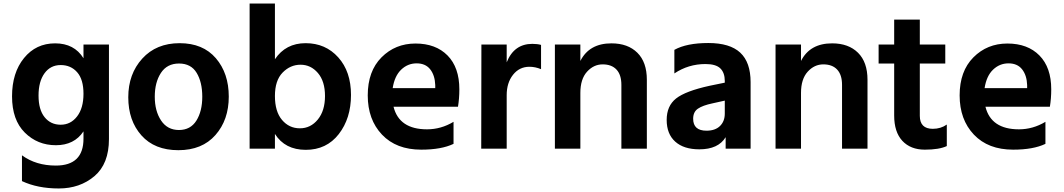

<svg xmlns="http://www.w3.org/2000/svg" viewBox="-20 -819 6077 1097"><path d="M457 -486.3V-564.5H602.5V-24.4Q602.5 117.2 519.5 187.5Q436.5 257.8 315.9 257.8Q195.3 257.8 105.5 215.8V68.4Q185.5 127 298.8 127Q457 127 457 -26.4V-68.4Q404.3 10.7 299.3 10.7Q194.3 10.7 121.6 -61.5Q48.8 -133.8 48.8 -268.6Q48.8 -403.3 117.2 -487.3Q185.5 -571.3 294.9 -571.3Q404.3 -571.3 457 -486.3ZM234.4 -400.4Q200.2 -353.5 200.2 -272.9Q200.2 -192.4 234.9 -149.4Q269.5 -106.4 326.7 -106.4Q383.8 -106.4 420.4 -153.8Q457 -201.2 457 -283.2Q457 -365.2 420.9 -406.2Q384.8 -447.3 326.7 -447.3Q268.6 -447.3 234.4 -400.4Z M788.1 -45.4Q712.9 -129.9 712.9 -263.2Q712.9 -396.5 793 -484.4Q873 -572.3 1006.3 -572.3Q1139.6 -572.3 1213.4 -486.3Q1287.1 -400.4 1287.1 -267.1Q1287.1 -133.8 1210.9 -47.4Q1134.8 39.1 999 39.1Q863.3 39.1 788.1 -45.4ZM899.4 -402.3Q864.3 -348.6 864.3 -266.6Q864.3 -184.6 900.4 -130.4Q936.5 -76.2 1002.4 -76.2Q1068.4 -76.2 1102.1 -129.9Q1135.7 -183.6 1135.7 -266.6Q1135.7 -349.6 1103.5 -402.8Q1071.3 -456.1 1002.9 -456.1Q934.6 -456.1 899.4 -402.3Z M1406.2 30.3V-798.8H1550.8V-480.5Q1612.3 -572.3 1726.1 -572.3Q1839.8 -572.3 1912.6 -491.2Q1985.4 -410.2 1985.4 -276.4Q1985.4 -142.6 1915.5 -52.7Q1845.7 37.1 1727.1 37.1Q1608.4 37.1 1550.8 -53.7V30.3ZM1594.7 -404.3Q1550.8 -359.4 1550.8 -270.5Q1550.8 -181.6 1591.3 -133.8Q1631.8 -85.9 1693.4 -85.9Q1754.9 -85.9 1795.9 -136.2Q1836.9 -186.5 1836.9 -270.5Q1836.9 -354.5 1796.4 -401.9Q1755.9 -449.2 1697.3 -449.2Q1638.7 -449.2 1594.7 -404.3Z M2604.5 -308.6Q2604.5 -255.9 2596.7 -209H2228.5Q2260.7 -80.1 2419.9 -80.1Q2500 -80.1 2571.3 -123V2.9Q2502 36.1 2386.7 36.1Q2244.1 36.1 2162.6 -49.8Q2081.1 -135.7 2081.1 -273.9Q2081.1 -412.1 2159.7 -491.2Q2238.3 -570.3 2354 -570.3Q2469.7 -570.3 2537.1 -502Q2604.5 -433.6 2604.5 -308.6ZM2223.6 -315.4H2466.8V-333Q2464.8 -388.7 2438 -422.9Q2411.1 -457 2360.4 -457Q2309.6 -457 2272 -420.9Q2234.4 -384.8 2223.6 -315.4Z M2729.5 30.3 2730.5 -564.5H2875V-462.9Q2917 -568.4 3021.5 -568.4Q3049.8 -568.4 3071.3 -562.5V-423.8Q3038.1 -437.5 3004.9 -437.5Q2947.3 -437.5 2911.1 -391.6Q2875 -345.7 2875 -275.4V30.3Z M3150.4 30.3V-564.5H3295.9V-470.7Q3346.7 -571.3 3473.6 -571.3Q3567.4 -571.3 3621.6 -517.6Q3675.8 -463.9 3675.8 -363.3V30.3H3530.3V-334Q3530.3 -391.6 3502.4 -421.4Q3474.6 -451.2 3423.3 -451.2Q3372.1 -451.2 3334 -409.2Q3295.9 -367.2 3295.9 -288.1V30.3Z M4035.2 -329.1 4121.1 -346.7V-356.4Q4121.1 -403.3 4095.7 -428.2Q4070.3 -453.1 4010.7 -453.1Q3913.1 -453.1 3833 -399.4V-534.2Q3903.3 -573.2 4026.9 -573.2Q4150.4 -573.2 4209.5 -518.1Q4268.6 -462.9 4268.6 -349.6V30.3H4126V-35.2Q4084 34.2 3975.6 34.2Q3886.7 34.2 3837.9 -9.8Q3789.1 -53.7 3789.1 -133.8Q3789.1 -213.9 3842.8 -256.3Q3896.5 -298.8 4035.2 -329.1ZM3940.4 -140.6Q3940.4 -72.3 4016.6 -72.3Q4066.4 -72.3 4093.8 -99.1Q4121.1 -126 4121.1 -169.9V-244.1L4050.8 -228.5Q3995.1 -216.8 3967.8 -198.2Q3940.4 -179.7 3940.4 -140.6Z M4411.1 30.3V-564.5H4556.6V-470.7Q4607.4 -571.3 4734.4 -571.3Q4828.1 -571.3 4882.3 -517.6Q4936.5 -463.9 4936.5 -363.3V30.3H4791V-334Q4791 -391.6 4763.2 -421.4Q4735.4 -451.2 4684.1 -451.2Q4632.8 -451.2 4594.7 -409.2Q4556.6 -367.2 4556.6 -288.1V30.3Z M5000 -456.1V-564.5H5088.9V-707H5235.4V-564.5H5380.9V-456.1H5235.4V-157.2Q5235.4 -83 5309.6 -83Q5355.5 -83 5389.6 -107.4V15.6Q5345.7 36.1 5264.2 36.1Q5182.6 36.1 5135.7 -14.2Q5088.9 -64.5 5088.9 -159.2V-456.1Z M5986.3 -308.6Q5986.3 -255.9 5978.5 -209H5610.4Q5642.6 -80.1 5801.8 -80.1Q5881.8 -80.1 5953.1 -123V2.9Q5883.8 36.1 5768.6 36.1Q5626 36.1 5544.4 -49.8Q5462.9 -135.7 5462.9 -273.9Q5462.9 -412.1 5541.5 -491.2Q5620.1 -570.3 5735.8 -570.3Q5851.6 -570.3 5918.9 -502Q5986.3 -433.6 5986.3 -308.6ZM5605.5 -315.4H5848.6V-333Q5846.7 -388.7 5819.8 -422.9Q5793 -457 5742.2 -457Q5691.4 -457 5653.8 -420.9Q5616.2 -384.8 5605.5 -315.4Z"/></svg>

Font: GenEi M Gothic v2 Bold
Style: Regular
Weight: 700
Version: Version 2.0